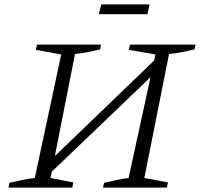

<svg xmlns="http://www.w3.org/2000/svg" viewBox="-20 -858 914 878"><path d="M174 -32 188 -103 723 -618 709 -544ZM19 0 23 -22Q54 -29 82.5 -35Q111 -41 139 -44L260 -609L144 -630L149 -654H442L438 -632Q412 -626 383 -620Q354 -614 323 -611L211 -44L315 -24L311 0ZM451 0 456 -22Q485 -29 513.5 -35Q542 -41 568 -44L691 -609L569 -630L574 -654H874L869 -632Q843 -626 814 -620Q785 -614 753 -611L640 -44L748 -24L743 0ZM432 -793 443 -838H664L654 -793Z"/></svg>

Font: Piazzolla 8pt ExtraLight
Style: Italic
Weight: 250
Italic angle: -11.3°
Designer: Juan Pablo del Peral
Foundry: Huerta Tipografica
Version: Version 2.001